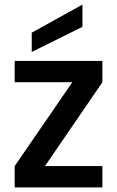

<svg xmlns="http://www.w3.org/2000/svg" viewBox="-20 -816 511 836"><path d="M425.8 -92.8V0H43.9V-92.8L294.9 -458H43.9V-550.8H425.8V-458L175.8 -92.8ZM118.2 -589.8V-673.8L338.9 -795.9V-699.2Z"/></svg>

Font: PoppinsZ Medium
Style: Regular
Weight: 500
Designer: Ninad Kale (Devanagari), Jonny Pinhorn (Latin)
Foundry: Indian Type Foundry
Version: Version 3.002;FEAKit 1.0